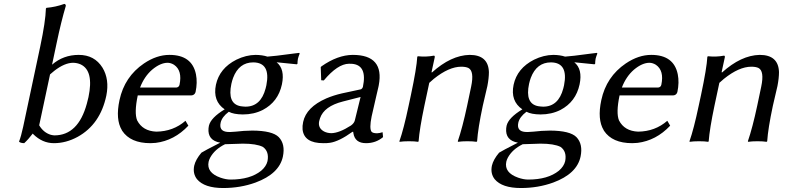

<svg xmlns="http://www.w3.org/2000/svg" viewBox="-20 -718 3989 976"><path d="M179.2 -81.1Q201.2 -43.9 238.3 -32.7Q248 -30.3 256.3 -29.8Q377.4 -29.8 421.4 -190.9Q425.8 -207 429.7 -224.1Q458 -358.4 390.1 -390.6Q372.6 -398.4 352.1 -398.9Q308.6 -398.9 255.9 -357.9Q245.6 -350.1 234.4 -339.8ZM268.1 -500 244.6 -389.2Q301.8 -439 380.4 -439Q460.4 -439 501 -374Q537.1 -314.5 520.5 -231.9Q489.7 -85.9 375 -22.5Q315.9 9.8 253.9 9.8Q195.3 9.8 148.9 -36.1Q147 -38.1 146.5 -39.1Q123.5 -8.8 103 9.8Q83.5 9.3 76.7 2Q87.4 -25.4 97.7 -73.2L184.6 -481.9Q211.4 -608.4 213.4 -674.8L216.3 -678.2Q262.7 -682.1 307.1 -698.2Q314.9 -696.3 314.5 -688Q291 -608.9 268.1 -500Z M691.9 -272.9H876Q889.6 -274.4 892.6 -287.1Q907.7 -359.4 864.7 -388.7Q849.1 -398.4 832.5 -398.9Q795.4 -398.9 753.4 -363.8Q713.4 -329.1 691.9 -272.9ZM922.9 -104 937.5 -79.1Q866.2 -3.4 771.5 8.3Q757.3 9.8 744.6 9.8Q643.1 9.8 601.1 -53.2Q600.1 -55.2 599.6 -56.2Q566.4 -110.8 587.4 -209Q612.8 -328.1 711.9 -395.5Q776.4 -439 841.3 -439Q956.1 -439 976.1 -340.3Q984.4 -298.8 974.1 -250Q969.2 -233.9 952.1 -232.9H680.2Q661.6 -144 677.2 -106Q705.1 -51.8 774.4 -48.8Q860.8 -49.8 922.9 -104Z M1040.5 104Q1028.8 159.7 1100.6 185.1Q1128.4 194.8 1151.9 194.8Q1252 194.8 1307.6 149.9Q1333.5 127.9 1339.8 101.1Q1349.1 52.2 1316.4 28.8Q1283.2 12.2 1213.9 12.2Q1208.5 12.2 1184.1 13.2Q1141.6 15.1 1124 15.1Q1071.3 41 1048.3 83.5Q1042.5 94.7 1040.5 104ZM1413.1 -289.1Q1394 -200.2 1315.9 -159.2Q1270.5 -136.2 1214.4 -136.2Q1167 -136.7 1143.1 -149.9Q1107.9 -123.5 1101.6 -94.2Q1092.3 -51.3 1135.7 -47.4Q1142.1 -46.9 1149.4 -46.9Q1152.3 -46.9 1178.7 -48.8Q1217.8 -53.7 1262.7 -54.2Q1364.7 -53.7 1397 -21Q1431.2 14.6 1418 78.1Q1399.4 165.5 1278.8 210Q1202.1 237.8 1114.7 237.8Q1019 237.8 981.4 192.9Q959 164.1 967.3 124Q974.6 92.8 1003.9 58.1Q1018.1 48.8 1096.7 8.8Q1098.6 7.8 1099.6 7.3Q1034.2 -4.4 1040 -66.4Q1041 -73.2 1042 -79.1Q1051.8 -119.6 1122.1 -162.1Q1060.5 -204.1 1077.6 -287.1Q1095.7 -371.1 1181.6 -414.6Q1230.5 -438.5 1279.8 -439Q1314 -438.5 1339.4 -430.2Q1367.7 -431.6 1472.7 -445.8Q1488.3 -447.8 1501 -449.2L1503.4 -445.8Q1497.6 -431.6 1494.6 -419.9Q1492.2 -406.7 1492.2 -394L1488.8 -391.1Q1397 -400.9 1386.2 -401.4Q1429.2 -366.7 1413.1 -289.1ZM1334 -284.2Q1356.9 -399.9 1267.6 -400.9Q1194.8 -400.9 1165 -322.3Q1159.7 -307.6 1156.2 -292Q1134.8 -190.9 1202.6 -178.2Q1214.4 -176.3 1228 -175.8Q1305.7 -175.8 1330.1 -268.1Q1332.5 -276.4 1334 -284.2Z M1813 -225.1 1723.1 -202.1Q1627.4 -177.7 1606.9 -117.2Q1604.5 -109.4 1602.5 -102.1Q1595.2 -67.4 1627 -49.8Q1643.1 -41.5 1663.6 -41Q1704.1 -41.5 1764.2 -80.1Q1780.3 -91.8 1783.7 -106ZM1775.4 -47.9H1771.5Q1703.6 1 1657.7 7.8Q1641.6 10.3 1623 9.8Q1525.9 9.8 1518.1 -59.6Q1516.6 -77.6 1521 -98.1Q1537.1 -173.3 1638.7 -217.8Q1675.3 -233.4 1717.8 -243.2L1815.4 -264.2Q1822.3 -268.1 1824.7 -275.9Q1848.1 -387.2 1769.5 -393.6Q1762.2 -394 1753.9 -394Q1696.3 -393.1 1626 -309.1L1612.8 -310.1L1610.4 -377L1614.3 -380.9Q1696.3 -438.5 1773.4 -439Q1934.6 -439 1905.3 -284.2Q1904.3 -279.8 1903.8 -276.9Q1902.8 -272.5 1893.1 -231Q1872.6 -144.5 1869.1 -126Q1856.4 -63.5 1869.1 -47.9Q1876.5 -40.5 1897 -40.5Q1909.7 -41 1924.8 -45.9L1927.2 -21Q1890.6 9.8 1840.8 9.8Q1784.2 9.8 1776.4 -41Q1775.9 -44.9 1775.4 -47.9Z M2434.1 -180.2Q2409.7 -65.4 2405.3 0L2402.3 2.9Q2384.8 0 2356 0Q2327.1 0 2308.6 2.9L2307.1 0Q2330.6 -68.4 2354.5 -180.2L2375 -277.8Q2391.6 -356.9 2360.8 -372.6Q2347.2 -378.9 2324.7 -378.9Q2262.2 -378.9 2185.5 -317.4Q2173.3 -307.1 2162.1 -296.9L2137.2 -180.2Q2112.8 -64 2107.9 0L2105.5 2.9Q2087.9 0 2059.1 0Q2030.3 0 2011.2 2.9L2010.3 0Q2032.2 -62 2057.1 -180.2L2068.8 -234.9Q2098.1 -373 2101.1 -429.2L2104 -432.1Q2147 -427.7 2185.5 -435.1Q2190.9 -435.1 2189.9 -427.2Q2189.5 -425.8 2189.5 -424.8L2173.8 -352.1L2175.3 -349.1Q2272.5 -437 2367.2 -439Q2462.4 -439 2465.3 -351.6Q2465.3 -321.3 2457.5 -280.8Q2454.1 -264.6 2445.8 -230.5Q2437.5 -195.8 2434.1 -180.2Z M2553.7 104Q2542 159.7 2613.8 185.1Q2641.6 194.8 2665 194.8Q2765.1 194.8 2820.8 149.9Q2846.7 127.9 2853 101.1Q2862.3 52.2 2829.6 28.8Q2796.4 12.2 2727.1 12.2Q2721.7 12.2 2697.3 13.2Q2654.8 15.1 2637.2 15.1Q2584.5 41 2561.5 83.5Q2555.7 94.7 2553.7 104ZM2926.3 -289.1Q2907.2 -200.2 2829.1 -159.2Q2783.7 -136.2 2727.5 -136.2Q2680.2 -136.7 2656.2 -149.9Q2621.1 -123.5 2614.7 -94.2Q2605.5 -51.3 2648.9 -47.4Q2655.3 -46.9 2662.6 -46.9Q2665.5 -46.9 2691.9 -48.8Q2731 -53.7 2775.9 -54.2Q2877.9 -53.7 2910.2 -21Q2944.3 14.6 2931.2 78.1Q2912.6 165.5 2792 210Q2715.3 237.8 2627.9 237.8Q2532.2 237.8 2494.6 192.9Q2472.2 164.1 2480.5 124Q2487.8 92.8 2517.1 58.1Q2531.2 48.8 2609.9 8.8Q2611.8 7.8 2612.8 7.3Q2547.4 -4.4 2553.2 -66.4Q2554.2 -73.2 2555.2 -79.1Q2564.9 -119.6 2635.3 -162.1Q2573.7 -204.1 2590.8 -287.1Q2608.9 -371.1 2694.8 -414.6Q2743.7 -438.5 2793 -439Q2827.1 -438.5 2852.5 -430.2Q2880.9 -431.6 2985.8 -445.8Q3001.5 -447.8 3014.2 -449.2L3016.6 -445.8Q3010.7 -431.6 3007.8 -419.9Q3005.4 -406.7 3005.4 -394L3002 -391.1Q2910.2 -400.9 2899.4 -401.4Q2942.4 -366.7 2926.3 -289.1ZM2847.2 -284.2Q2870.1 -399.9 2780.8 -400.9Q2708 -400.9 2678.2 -322.3Q2672.9 -307.6 2669.4 -292Q2647.9 -190.9 2715.8 -178.2Q2727.5 -176.3 2741.2 -175.8Q2818.8 -175.8 2843.3 -268.1Q2845.7 -276.4 2847.2 -284.2Z M3141.1 -272.9H3325.2Q3338.9 -274.4 3341.8 -287.1Q3356.9 -359.4 3314 -388.7Q3298.3 -398.4 3281.7 -398.9Q3244.6 -398.9 3202.6 -363.8Q3162.6 -329.1 3141.1 -272.9ZM3372.1 -104 3386.7 -79.1Q3315.4 -3.4 3220.7 8.3Q3206.5 9.8 3193.8 9.8Q3092.3 9.8 3050.3 -53.2Q3049.3 -55.2 3048.8 -56.2Q3015.6 -110.8 3036.6 -209Q3062 -328.1 3161.1 -395.5Q3225.6 -439 3290.5 -439Q3405.3 -439 3425.3 -340.3Q3433.6 -298.8 3423.3 -250Q3418.5 -233.9 3401.4 -232.9H3129.4Q3110.8 -144 3126.5 -106Q3154.3 -51.8 3223.6 -48.8Q3310.1 -49.8 3372.1 -104Z M3908.7 -180.2Q3884.3 -65.4 3879.9 0L3877 2.9Q3859.4 0 3830.6 0Q3801.8 0 3783.2 2.9L3781.7 0Q3805.2 -68.4 3829.1 -180.2L3849.6 -277.8Q3866.2 -356.9 3835.4 -372.6Q3821.8 -378.9 3799.3 -378.9Q3736.8 -378.9 3660.2 -317.4Q3647.9 -307.1 3636.7 -296.9L3611.8 -180.2Q3587.4 -64 3582.5 0L3580.1 2.9Q3562.5 0 3533.7 0Q3504.9 0 3485.8 2.9L3484.9 0Q3506.8 -62 3531.7 -180.2L3543.5 -234.9Q3572.8 -373 3575.7 -429.2L3578.6 -432.1Q3621.6 -427.7 3660.2 -435.1Q3665.5 -435.1 3664.6 -427.2Q3664.1 -425.8 3664.1 -424.8L3648.4 -352.1L3649.9 -349.1Q3747.1 -437 3841.8 -439Q3937 -439 3939.9 -351.6Q3939.9 -321.3 3932.1 -280.8Q3928.7 -264.6 3920.4 -230.5Q3912.1 -195.8 3908.7 -180.2Z"/></svg>

Font: Linux Biolinum Slanted O
Style: Slanted
Weight: 400
Designer: Philipp H. Poll
Foundry: Philipp H. Poll
Version: Version 1.0.4